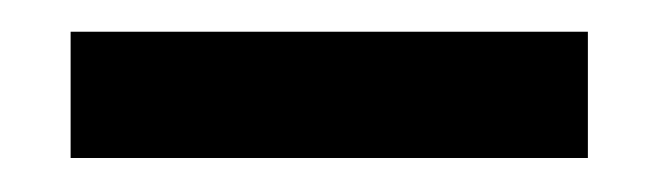

<svg xmlns="http://www.w3.org/2000/svg" viewBox="-20 1 405 118"><path d="M23.4 98.1V20.5H341.3V98.1Z"/></svg>

Font: Antonio Medium
Style: Regular
Weight: 500
Designer: Vernon Adams
Foundry: Vernon Adams
Version: Version 1.002